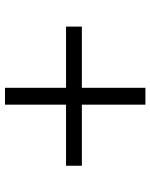

<svg xmlns="http://www.w3.org/2000/svg" viewBox="66 -751 617 789"><g transform="rotate(-90 374.5 -356.5)"><path d="M87.9 -393.6H338.9V-644.5H408.2V-393.6H659.7V-328.6H408.2V-67.4H338.9V-328.6H87.9Z"/></g></svg>

Font: Armata
Style: Regular
Weight: 400
Designer: Viktoriya Grabowska
Foundry: Viktoriya Grabowska
Version: Version 1.002